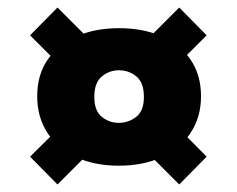

<svg xmlns="http://www.w3.org/2000/svg" viewBox="-20 -635 630 511"><path d="M296 -194Q232 -194 183 -216.5Q134 -239 106.5 -281Q79 -323 79 -379Q79 -436 107 -476.5Q135 -517 184 -538.5Q233 -560 297 -560Q361 -560 410 -538.5Q459 -517 487 -476.5Q515 -436 515 -379Q515 -323 487 -281Q459 -239 410 -216.5Q361 -194 296 -194ZM133 -144 60 -218 165 -322 257 -268ZM457 -144 353 -248 432 -317 530 -218ZM296 -308Q322 -308 342.5 -324Q363 -340 363 -377Q363 -415 343 -431.5Q323 -448 297 -448Q271 -448 251 -431.5Q231 -415 231 -377Q231 -340 251 -324Q271 -308 296 -308ZM159 -442 60 -541 133 -615 246 -502ZM416 -427 345 -503 457 -615 530 -541Z"/></svg>

Font: Parkinsans ExtraBold
Style: Regular
Weight: 800
Designer: Red Stone, Indian Type Foundry
Foundry: Indian Type Foundry
Version: Version 1.000